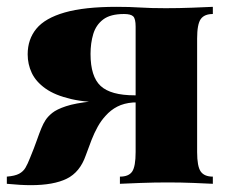

<svg xmlns="http://www.w3.org/2000/svg" viewBox="-41 -538 671 562"><path d="M582 -518V-497Q557 -497 546.5 -482Q536 -467 536 -425V-93Q536 -51 546.5 -36Q557 -21 582 -21V0Q563 -1 526 -2.5Q489 -4 450 -4Q411 -4 370.5 -2.5Q330 -1 310 0V-21Q336 -21 346 -36Q356 -51 356 -93V-460Q356 -483 349 -490Q342 -497 322 -497Q282 -497 261 -481Q240 -465 232 -438.5Q224 -412 224 -380Q224 -314 253.5 -286.5Q283 -259 353 -259Q370 -259 387.5 -260Q405 -261 416 -261L418 -238Q385 -238 352.5 -238Q320 -238 287 -238Q215 -237 167.5 -248Q120 -259 92 -279Q64 -299 52 -324.5Q40 -350 40 -379Q40 -423 65.5 -454Q91 -485 148.5 -501.5Q206 -518 300 -518Q339 -518 369.5 -516Q400 -514 444 -514Q482 -514 522 -515.5Q562 -517 582 -518ZM348 -245V-238Q322 -236 302.5 -226Q283 -216 268 -199Q255 -185 245 -167Q235 -149 227 -128.5Q219 -108 210 -83Q193 -34 154.5 -15Q116 4 49 4Q35 4 17 3Q-1 2 -21 0V-21Q3 -23 15 -29.5Q27 -36 33.5 -47Q40 -58 47 -76Q59 -105 66.5 -126.5Q74 -148 80 -162.5Q86 -177 92 -186Q99 -197 112 -207.5Q125 -218 152 -227Q179 -236 226 -241Q273 -246 348 -245Z"/></svg>

Font: Playfair Display Black
Style: Regular
Weight: 900
Designer: Claus Eggers Sørensen
Foundry: Claus Eggers Sørensen
Version: Version 1.203